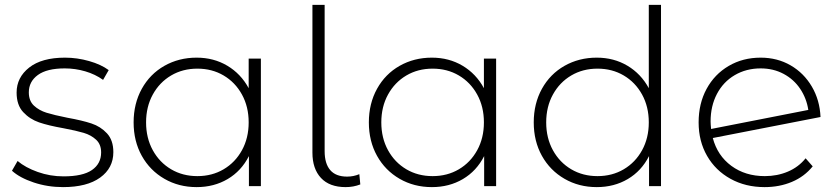

<svg xmlns="http://www.w3.org/2000/svg" viewBox="-20 -762 3428 786"><path d="M118 -15C156 -2.3 196 4 238 4C303.3 4 354 -9 390 -35C426 -61 444 -95.7 444 -139C444 -171.7 435.3 -197.3 418 -216C400.7 -234.7 379.5 -248.2 354.5 -256.5C329.5 -264.8 296.7 -272.7 256 -280C219.3 -287.3 190.8 -294.2 170.5 -300.5C150.2 -306.8 133 -316.5 119 -329.5C105 -342.5 98 -360.7 98 -384C98 -413.3 110.3 -437 135 -455C159.7 -473 196.3 -482 245 -482C273.7 -482 301.7 -478 329 -470C356.3 -462 380.7 -450.3 402 -435L425 -475C404.3 -490.3 377.7 -502.7 345 -512C312.3 -521.3 279.3 -526 246 -526C182.7 -526 133.8 -512.5 99.5 -485.5C65.2 -458.5 48 -424.3 48 -383C48 -349 57 -322.3 75 -303C93 -283.7 114.7 -269.7 140 -261C165.3 -252.3 198.7 -244.3 240 -237C275.3 -230.3 303 -224 323 -218C343 -212 359.8 -202.7 373.5 -190C387.2 -177.3 394 -160 394 -138C394 -107.3 381.5 -83.3 356.5 -66C331.5 -48.7 292.7 -40 240 -40C203.3 -40 168.2 -46 134.5 -58C100.8 -70 73.3 -85 52 -103L29 -63C50.3 -43.7 80 -27.7 118 -15Z M1048 -522H998V-401C976.7 -440.3 947.5 -471 910.5 -493C873.5 -515 831.7 -526 785 -526C736.3 -526 692.3 -514.8 653 -492.5C613.7 -470.2 582.8 -438.8 560.5 -398.5C538.2 -358.2 527 -312.3 527 -261C527 -209.7 538.2 -164 560.5 -124C582.8 -84 613.7 -52.7 653 -30C692.3 -7.3 736.3 4 785 4C832.3 4 874.7 -7 912 -29C949.3 -51 978.3 -82.3 999 -123V0H1048ZM895.5 -69C863.8 -50.3 828 -41 788 -41C748 -41 712.2 -50.3 680.5 -69C648.8 -87.7 623.8 -113.7 605.5 -147C587.2 -180.3 578 -218.3 578 -261C578 -303.7 587.2 -341.7 605.5 -375C623.8 -408.3 648.8 -434.3 680.5 -453C712.2 -471.7 748 -481 788 -481C828 -481 863.8 -471.7 895.5 -453C927.2 -434.3 952.2 -408.3 970.5 -375C988.8 -341.7 998 -303.7 998 -261C998 -218.3 988.8 -180.3 970.5 -147C952.2 -113.7 927.2 -87.7 895.5 -69Z M1294 -33.5C1317.3 -8.5 1351 4 1395 4C1416.3 4 1436.3 0.3 1455 -7L1451 -49C1435 -42.3 1418.3 -39 1401 -39C1370.3 -39 1347.3 -47.8 1332 -65.5C1316.7 -83.2 1309 -109 1309 -143V-742H1259V-137C1259 -93 1270.7 -58.5 1294 -33.5Z M2011 -522H1961V-401C1939.7 -440.3 1910.5 -471 1873.5 -493C1836.5 -515 1794.7 -526 1748 -526C1699.3 -526 1655.3 -514.8 1616 -492.5C1576.7 -470.2 1545.8 -438.8 1523.5 -398.5C1501.2 -358.2 1490 -312.3 1490 -261C1490 -209.7 1501.2 -164 1523.5 -124C1545.8 -84 1576.7 -52.7 1616 -30C1655.3 -7.3 1699.3 4 1748 4C1795.3 4 1837.7 -7 1875 -29C1912.3 -51 1941.3 -82.3 1962 -123V0H2011ZM1858.5 -69C1826.8 -50.3 1791 -41 1751 -41C1711 -41 1675.2 -50.3 1643.5 -69C1611.8 -87.7 1586.8 -113.7 1568.5 -147C1550.2 -180.3 1541 -218.3 1541 -261C1541 -303.7 1550.2 -341.7 1568.5 -375C1586.8 -408.3 1611.8 -434.3 1643.5 -453C1675.2 -471.7 1711 -481 1751 -481C1791 -481 1826.8 -471.7 1858.5 -453C1890.2 -434.3 1915.2 -408.3 1933.5 -375C1951.8 -341.7 1961 -303.7 1961 -261C1961 -218.3 1951.8 -180.3 1933.5 -147C1915.2 -113.7 1890.2 -87.7 1858.5 -69Z M2686 -742H2636V-401C2614.7 -440.3 2585.5 -471 2548.5 -493C2511.5 -515 2469.7 -526 2423 -526C2374.3 -526 2330.3 -514.8 2291 -492.5C2251.7 -470.2 2220.8 -438.8 2198.5 -398.5C2176.2 -358.2 2165 -312.3 2165 -261C2165 -209.7 2176.2 -164 2198.5 -124C2220.8 -84 2251.7 -52.7 2291 -30C2330.3 -7.3 2374.3 4 2423 4C2470.3 4 2512.7 -7 2550 -29C2587.3 -51 2616.3 -82.3 2637 -123V0H2686ZM2533.5 -69C2501.8 -50.3 2466 -41 2426 -41C2386 -41 2350.2 -50.3 2318.5 -69C2286.8 -87.7 2261.8 -113.7 2243.5 -147C2225.2 -180.3 2216 -218.3 2216 -261C2216 -303.7 2225.2 -341.7 2243.5 -375C2261.8 -408.3 2286.8 -434.3 2318.5 -453C2350.2 -471.7 2386 -481 2426 -481C2466 -481 2501.8 -471.7 2533.5 -453C2565.2 -434.3 2590.2 -408.3 2608.5 -375C2626.8 -341.7 2636 -303.7 2636 -261C2636 -218.3 2626.8 -180.3 2608.5 -147C2590.2 -113.7 2565.2 -87.7 2533.5 -69Z M3205.5 -59.5C3176.5 -47.2 3145 -41 3111 -41C3057.7 -41 3012 -55 2974 -83C2936 -111 2910.7 -149 2898 -197L3339 -283C3337 -329 3325.2 -370.5 3303.5 -407.5C3281.8 -444.5 3252.8 -473.5 3216.5 -494.5C3180.2 -515.5 3139.3 -526 3094 -526C3045.3 -526 3001.7 -514.7 2963 -492C2924.3 -469.3 2894.2 -438 2872.5 -398C2850.8 -358 2840 -312.3 2840 -261C2840 -209.7 2851.5 -164 2874.5 -124C2897.5 -84 2929.5 -52.7 2970.5 -30C3011.5 -7.3 3058 4 3110 4C3150.7 4 3188 -3.2 3222 -17.5C3256 -31.8 3284.3 -53 3307 -81L3278 -114C3258.7 -90 3234.5 -71.8 3205.5 -59.5ZM2988 -454.5C3019.3 -472.8 3054.7 -482 3094 -482C3128.7 -482 3160 -474.5 3188 -459.5C3216 -444.5 3238.7 -424 3256 -398C3273.3 -372 3284.3 -343.3 3289 -312L2891 -234C2889.7 -247.3 2889 -257.7 2889 -265C2889 -307 2897.7 -344.5 2915 -377.5C2932.3 -410.5 2956.7 -436.2 2988 -454.5Z"/></svg>

Font: Montserrat Custom ExtraLight
Style: Regular
Weight: 300
Designer: Julieta Ulanovsky
Foundry: Julieta Ulanovsky
Version: Version 7.200